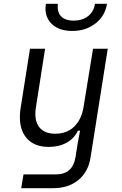

<svg xmlns="http://www.w3.org/2000/svg" viewBox="-20 -805 640 1005"><path d="M467 -550H544L454 19Q442 95 390 137.5Q338 180 258 180H91L103 108H270Q316 108 341.5 86Q367 64 375 19L385 -45L399 -121H388Q368 -80 328.5 -58Q289 -36 235 -36Q163 -36 123.5 -77.5Q84 -119 84 -192Q84 -217 88 -240L137 -550H216L168 -243Q165 -225 165 -209Q165 -159 192 -132Q219 -105 270 -105Q329 -105 367.5 -141.5Q406 -178 417 -243ZM218 -762Q218 -769 220 -785H283Q282 -779 282 -769Q282 -735 303.5 -716Q325 -697 365 -697Q411 -697 441 -720.5Q471 -744 477 -785H540Q530 -721 479.5 -682Q429 -643 358 -643Q293 -643 255.5 -675.5Q218 -708 218 -762Z"/></svg>

Font: JetBrains Mono Semi Light
Style: Italic
Weight: 350
Italic angle: -9°
Monospace: yes
Designer: Philipp Nurullin, Konstantin Bulenkov
Foundry: JetBrains
Version: 2.002